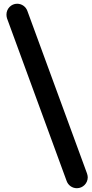

<svg xmlns="http://www.w3.org/2000/svg" viewBox="-20 -826 485 1017"><path d="M387.2 170.9C418.9 170.9 444.8 145 444.8 112.8C444.8 106 442.9 100.1 440.9 92.8L125 -768.1C117.2 -790 96.2 -806.2 70.8 -806.2C39.1 -806.2 14.2 -779.8 14.2 -749C14.2 -742.2 15.1 -735.8 17.1 -729L333 132.8C340.8 154.8 361.8 170.9 387.2 170.9Z"/></svg>

Font: Jellee Bold
Style: Regular
Weight: 700
Designer: Alfredo Marco Pradil
Foundry: Hanken Design Co.
Version: Version 1.223;hotconv 1.0.109;makeotfexe 2.5.65596